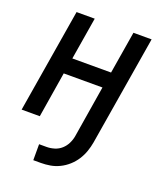

<svg xmlns="http://www.w3.org/2000/svg" viewBox="-135 -609 769 904"><g transform="rotate(20 250.0 -157.5)"><path d="M139 205V125H177Q196 125 215.5 119Q235 113 250 99.5Q265 86 274 67.5Q283 49 286 30L328 -228H134L97 0H6L92 -520H183L148 -308H342L377 -520H468L377 30Q373 53 365 76Q357 99 343.5 120Q330 141 311 158Q292 175 269.5 186Q247 197 223.5 201Q200 205 177 205Z"/></g></svg>

Font: Iosevka Curly Medium
Style: Italic
Weight: 500
Italic angle: -9°
Monospace: yes
Designer: Belleve Invis
Foundry: Belleve Invis
Version: Version 22.1.2; ttfautohint (v1.8.4)